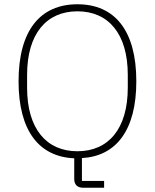

<svg xmlns="http://www.w3.org/2000/svg" viewBox="-20 -730 726 900"><path d="M468 118H364V11C525 2 619 -120 619 -349C619 -588 517 -710 343 -710C169 -710 67 -588 67 -349C67 -117 163 5 328 12V109C328 135 342 150 370 150H468ZM343 -21C198 -21 107 -126 107 -319V-379C107 -572 198 -677 343 -677C488 -677 579 -572 579 -379V-319C579 -126 488 -21 343 -21Z"/></svg>

Font: IBM Plex Thai Looped ExtraLight
Style: Regular
Weight: 200
Designer: Mike Abbink, Paul van der Laan, Pieter van Rosmalen, Ben Mitchell, Mark Frömberg
Foundry: Bold Monday
Version: Version 1.0